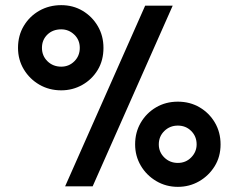

<svg xmlns="http://www.w3.org/2000/svg" viewBox="-20 -723 927 746"><path d="M218 -372Q171 -372 133 -394Q95 -416 72.5 -453.5Q50 -491 50 -537Q50 -585 72.5 -622.5Q95 -660 133 -681.5Q171 -703 218 -703Q264 -703 301 -681Q338 -659 360 -621.5Q382 -584 382 -537Q382 -488 359.5 -451Q337 -414 299.5 -393Q262 -372 218 -372ZM233 1 544 -701H651L340 1ZM218 -464Q248 -464 269 -485Q290 -506 290 -537Q290 -568 268.5 -588.5Q247 -609 218 -609Q185 -609 164 -588.5Q143 -568 143 -537Q143 -506 164.5 -485Q186 -464 218 -464ZM671 3Q625 3 587 -19.5Q549 -42 527 -79.5Q505 -117 505 -162Q505 -209 527 -246.5Q549 -284 586.5 -306Q624 -328 671 -328Q718 -328 755.5 -306Q793 -284 815 -246.5Q837 -209 837 -162Q837 -114 814 -77Q791 -40 753.5 -18.5Q716 3 671 3ZM671 -90Q702 -90 723 -111.5Q744 -133 744 -162Q744 -193 723 -214Q702 -235 671 -235Q640 -235 618.5 -214Q597 -193 597 -162Q597 -132 618.5 -111Q640 -90 671 -90Z"/></svg>

Font: Kulim Park SemiBold
Style: Regular
Weight: 600
Designer: Noponies / Dale Sattler
Foundry: Noponies
Version: Version 1.000; ttfautohint (v1.8.3)